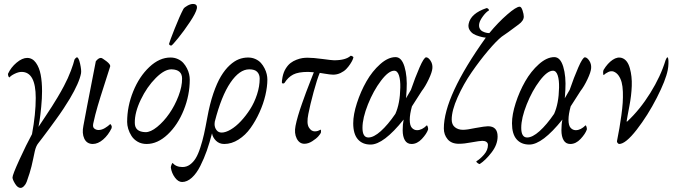

<svg xmlns="http://www.w3.org/2000/svg" viewBox="-20 -710 3362 952"><path d="M169.9 0Q158.2 14.2 152.3 41Q150.4 50.3 144.8 76.4Q139.2 102.5 136.2 114.7Q133.3 127 126.7 148.7Q120.1 170.4 112.3 191.4Q107.9 203.6 99.1 212.6Q90.3 221.7 82 221.7Q67.4 221.7 54.7 200.9Q42 180.2 42 169.9Q42 156.7 76.4 81.5Q110.8 6.3 138.7 -44.9Q157.2 -144.5 157.2 -224.6Q157.2 -353.5 86.9 -353.5Q71.8 -353.5 52.7 -344.2Q33.7 -335 27.3 -326.2Q23.9 -326.2 21.7 -331.8Q19.5 -337.4 19.5 -343.8Q34.2 -376 62.3 -399.4Q90.3 -422.9 115.2 -422.9Q141.1 -422.4 158 -398.9Q174.8 -375.5 181.6 -340.1Q188.5 -304.7 188.5 -257.8Q188.5 -222.7 184.3 -179.7Q180.2 -136.7 176.3 -112.3Q172.4 -87.9 170.9 -81.1Q178.2 -91.8 203.1 -129.6Q228 -167.5 238 -182.9Q248 -198.2 265.4 -227.3Q282.7 -256.3 296.9 -283.2Q317.9 -322.8 331.5 -359.4Q345.2 -396 348.6 -412.1Q349.1 -416 354.2 -420.9Q359.4 -425.8 361.3 -425.8Q370.1 -425.8 377.2 -393.8Q384.3 -361.8 381.8 -346.7Q373.5 -300.8 326.2 -220.7Q312.5 -197.8 294.7 -170.9Q276.9 -144 256.8 -116.5Q236.8 -88.9 223.1 -70.3Q209.5 -51.8 190.9 -27.3Q172.4 -2.9 169.9 0Z M468.8 -65.4Q484.4 -65.4 500.5 -75.2Q516.6 -85 526.4 -94.7Q528.3 -94.7 531.2 -89.8Q534.2 -85 534.2 -81.1Q534.2 -77.1 533.2 -74.2Q517.1 -40.5 491.5 -18.3Q465.8 3.9 439.5 3.9Q410.2 3.4 397.9 -22.7Q385.7 -48.8 393.6 -86.9Q400.4 -126.5 455.1 -406.2Q468.3 -422.9 480.5 -422.9Q486.3 -422.9 507.3 -406.7Q528.3 -390.6 526.4 -380.9Q515.1 -344.2 496.1 -285.9Q477.1 -227.5 464.4 -184.3Q451.7 -141.1 442.4 -97.7Q438.5 -79.6 447.8 -72.5Q457 -65.4 468.8 -65.4Z M936.5 -690.4Q960 -690.4 956.1 -668Q951.7 -646 921.6 -600.8Q891.6 -555.7 863.3 -521Q835 -486.3 830.1 -484.4H827.1Q823.7 -484.4 820.8 -487.1Q817.9 -489.7 818.4 -493.2Q820.8 -503.9 845.7 -566.9Q870.6 -629.9 889.6 -666Q894.5 -673.8 909.7 -682.1Q924.8 -690.4 936.5 -690.4ZM831.1 -366.2Q796.4 -367.2 752.4 -323.2Q708.5 -279.3 678 -215.6Q647.5 -151.9 648.4 -100.6Q648.4 -56.2 701.2 -54.7Q726.6 -54.2 759.3 -80.8Q792 -107.4 819.3 -146.7Q846.7 -186 865 -233.9Q883.3 -281.7 882.8 -320.3Q882.8 -364.7 831.1 -366.2ZM707 3.9Q682.1 3.9 662.6 -7.3Q643.1 -18.6 632.1 -35.9Q621.1 -53.2 615.7 -71.3Q610.4 -89.4 610.4 -105.5Q610.4 -182.6 640.4 -256.6Q670.4 -330.6 720.5 -377.7Q770.5 -424.8 825.2 -424.8Q845.2 -424.8 861.8 -417.2Q878.4 -409.7 888.9 -397.9Q899.4 -386.2 907 -371.3Q914.6 -356.4 917.7 -342.3Q920.9 -328.1 920.9 -315.4Q920.9 -238.3 891.1 -164.3Q861.3 -90.3 811.3 -43.2Q761.2 3.9 707 3.9Z M1267.6 -320.3Q1267.6 -340.3 1255.6 -353.3Q1243.7 -366.2 1215.8 -366.2Q1167.5 -366.2 1122.6 -300.3Q1077.6 -234.4 1044.9 -106.4Q1043.9 -102.5 1043.9 -94.7Q1043.9 -78.1 1053.2 -65.4Q1062.5 -52.7 1079.1 -52.7Q1098.6 -52.7 1124 -67.6Q1149.4 -82.5 1174.3 -109.1Q1199.2 -135.7 1220.2 -168.5Q1241.2 -201.2 1254.4 -241.7Q1267.6 -282.2 1267.6 -320.3ZM1305.7 -315.4Q1305.7 -280.3 1295.9 -238Q1286.1 -195.8 1266.8 -153.3Q1247.6 -110.8 1222.4 -75.4Q1197.3 -40 1162.8 -18.1Q1128.4 3.9 1091.8 3.9Q1067.4 3.9 1051 -12.2Q1034.7 -28.3 1031.2 -48.8Q1019.5 -2.9 1005.6 36.6Q991.7 76.2 973.1 113Q954.6 149.9 931.2 171.1Q907.7 192.4 882.8 192.4Q863.8 192.4 847.4 170.4Q831.1 148.4 827.1 121.1Q827.1 115.7 829.8 108.2Q832.5 100.6 835.9 97.7Q852.5 118.2 884.8 118.2Q905.3 118.2 921.9 106.2Q938.5 94.2 950.4 74.7Q962.4 55.2 973.1 22.2Q983.9 -10.7 991.5 -44.7Q999 -78.6 1007.8 -127Q1020 -194.3 1037.8 -246.6Q1055.7 -298.8 1075.7 -332Q1095.7 -365.2 1118.9 -386.5Q1142.1 -407.7 1164.3 -416.3Q1186.5 -424.8 1210 -424.8Q1230 -424.8 1246.6 -417.2Q1263.2 -409.7 1273.7 -397.9Q1284.2 -386.2 1291.7 -371.3Q1299.3 -356.4 1302.5 -342.3Q1305.7 -328.1 1305.7 -315.4Z M1507.8 -353.5Q1459 -353.5 1433.6 -340.3Q1408.2 -327.1 1390.6 -298.8Q1385.7 -293.9 1377.9 -297.9Q1376.5 -305.7 1380.9 -328.1Q1385.7 -352.1 1396.7 -369.9Q1407.7 -387.7 1420.9 -397.7Q1434.1 -407.7 1450.2 -413.8Q1466.3 -419.9 1479 -421.9Q1491.7 -423.8 1504.9 -423.8Q1532.7 -423.8 1579.3 -417.5Q1626 -411.1 1636.7 -411.1Q1694.3 -411.1 1718.8 -433.6Q1722.2 -433.6 1727.3 -430.9Q1732.4 -428.2 1732.4 -424.8Q1731.9 -421.9 1728.3 -413.3Q1724.6 -404.8 1716.3 -392.1Q1708 -379.4 1697 -367.9Q1686 -356.4 1668.7 -348.1Q1651.4 -339.8 1631.8 -339.8Q1623.5 -339.8 1614 -341.1Q1604.5 -342.3 1589.8 -344.7Q1575.2 -347.2 1565.4 -348.6Q1552.2 -317.4 1534.9 -253.7Q1517.6 -189.9 1508.8 -144.5Q1499.5 -98.6 1511.2 -78.6Q1522.9 -58.6 1541 -58.6Q1556.2 -58.6 1569.3 -67.4Q1573.2 -63.5 1571.3 -52.7Q1569.8 -47.4 1559.1 -34.9Q1548.3 -22.5 1528.3 -9.8Q1508.3 2.9 1489.3 2.9Q1464.4 2.9 1451.2 -23.2Q1438 -49.3 1445.3 -85.9Q1449.7 -108.4 1457.8 -136Q1465.8 -163.6 1477.8 -197.3Q1489.7 -231 1497.3 -251.5Q1504.9 -272 1519.5 -309.1Q1534.2 -346.2 1536.1 -351.6Q1516.6 -353.5 1507.8 -353.5Z M1941.4 -426.8Q1971.2 -426.8 1985.6 -379.4Q2000 -332 1996.1 -263.7Q1995.6 -258.8 1995.1 -249.5Q1994.6 -240.2 1994.1 -232.9Q1993.7 -225.6 1993.2 -222.7L2017.6 -264.6Q2038.6 -326.2 2060.3 -375.7Q2082 -425.3 2092.8 -425.8Q2103.5 -425.8 2114.5 -409.4Q2125.5 -393.1 2124 -372.1Q2122.6 -352.5 2105.7 -316.9Q2088.9 -281.2 2071.3 -258.8L2022.5 -182.6Q2011.7 -143.6 2011.7 -116.2Q2011.7 -87.4 2022.5 -75.9Q2033.2 -64.5 2047.9 -64.5Q2072.3 -64.5 2096.7 -88.9Q2099.6 -86.9 2101.6 -78.9Q2103.5 -70.8 2102.5 -67.4Q2095.2 -46.4 2071.8 -21.2Q2048.3 3.9 2020.5 3.9Q1998.5 3.9 1987.5 -14.6Q1976.6 -33.2 1976.6 -64.5Q1976.6 -94.2 1981.4 -117.2Q1881.8 6.8 1817.4 6.8Q1776.9 6.8 1754.2 -19.5Q1731.4 -45.9 1731.4 -98.6Q1731.4 -142.1 1749.8 -199Q1768.1 -255.9 1796.9 -306.4Q1825.7 -356.9 1865 -391.8Q1904.3 -426.8 1941.4 -426.8ZM1777.3 -76.2Q1777.3 -28.3 1806.6 -28.3Q1833 -28.3 1868.2 -59.8Q1903.3 -91.3 1940.4 -145.5Q1963.4 -196.8 1964.8 -275.4Q1965.8 -312.5 1958.3 -335.9Q1950.7 -359.4 1934.6 -359.4Q1906.7 -359.4 1869.1 -309.8Q1831.5 -260.3 1804.4 -192.4Q1777.3 -124.5 1777.3 -76.2Z M2358.4 103.5Q2355.5 103.5 2348.6 98.9Q2341.8 94.2 2341.8 89.8Q2360.8 78.6 2380.1 56.4Q2399.4 34.2 2399.4 8.8Q2399.4 -1 2391.8 -6.3Q2384.3 -11.7 2372.1 -11.7Q2359.4 -11.7 2316.4 -3.9Q2282.2 2.9 2254.9 2.9Q2218.3 2.9 2199.5 -19.5Q2180.7 -42 2180.7 -73.2Q2180.7 -232.4 2388.7 -523.4Q2384.8 -523.9 2378.4 -524.7Q2372.1 -525.4 2356 -530Q2339.8 -534.7 2328.1 -541.5Q2316.4 -548.3 2308.3 -561.5Q2300.3 -574.7 2303.7 -591.8Q2314 -643.6 2392.6 -669.9Q2397 -669.9 2401.1 -666Q2405.3 -662.1 2404.3 -658.2Q2390.6 -650.9 2375 -629.9Q2359.4 -608.9 2356.4 -593.8Q2353.5 -579.6 2358.2 -569.6Q2362.8 -559.6 2372.1 -554.7Q2381.3 -549.8 2389.9 -547.9Q2398.4 -545.9 2406.2 -545.9Q2449.2 -598.1 2494.4 -637.5Q2539.6 -676.8 2556.6 -676.8Q2564.9 -676.8 2571 -658Q2577.1 -639.2 2577.1 -627.9Q2577.1 -607.4 2551.8 -588.9Q2490.7 -543 2467.8 -528.3Q2441.4 -507.3 2400.4 -459Q2359.4 -410.6 2318.6 -351.6Q2277.8 -292.5 2248.8 -227.3Q2219.7 -162.1 2219.7 -117.2Q2219.7 -91.8 2235.8 -79.1Q2252 -66.4 2275.4 -66.4Q2296.4 -66.4 2336.9 -75.2Q2385.3 -84 2399.4 -84Q2447.3 -84 2447.3 -33.2Q2447.3 7.3 2417.2 46.1Q2387.2 85 2358.4 103.5Z M2728.5 -426.8Q2758.3 -426.8 2772.7 -379.4Q2787.1 -332 2783.2 -263.7Q2782.7 -258.8 2782.2 -249.5Q2781.7 -240.2 2781.2 -232.9Q2780.8 -225.6 2780.3 -222.7L2804.7 -264.6Q2825.7 -326.2 2847.4 -375.7Q2869.1 -425.3 2879.9 -425.8Q2890.6 -425.8 2901.6 -409.4Q2912.6 -393.1 2911.1 -372.1Q2909.7 -352.5 2892.8 -316.9Q2876 -281.2 2858.4 -258.8L2809.6 -182.6Q2798.8 -143.6 2798.8 -116.2Q2798.8 -87.4 2809.6 -75.9Q2820.3 -64.5 2835 -64.5Q2859.4 -64.5 2883.8 -88.9Q2886.7 -86.9 2888.7 -78.9Q2890.6 -70.8 2889.6 -67.4Q2882.3 -46.4 2858.9 -21.2Q2835.4 3.9 2807.6 3.9Q2785.6 3.9 2774.7 -14.6Q2763.7 -33.2 2763.7 -64.5Q2763.7 -94.2 2768.6 -117.2Q2668.9 6.8 2604.5 6.8Q2564 6.8 2541.3 -19.5Q2518.6 -45.9 2518.6 -98.6Q2518.6 -142.1 2536.9 -199Q2555.2 -255.9 2584 -306.4Q2612.8 -356.9 2652.1 -391.8Q2691.4 -426.8 2728.5 -426.8ZM2564.5 -76.2Q2564.5 -28.3 2593.8 -28.3Q2620.1 -28.3 2655.3 -59.8Q2690.4 -91.3 2727.5 -145.5Q2750.5 -196.8 2752 -275.4Q2752.9 -312.5 2745.4 -335.9Q2737.8 -359.4 2721.7 -359.4Q2693.8 -359.4 2656.2 -309.8Q2618.7 -260.3 2591.6 -192.4Q2564.5 -124.5 2564.5 -76.2Z M2973.6 -337.9Q2970.7 -337.9 2970.5 -348.4Q2970.2 -358.9 2972.7 -363.3Q2992.7 -396.5 3017.6 -413.3Q3042.5 -430.2 3065.4 -421.9Q3091.8 -412.1 3103 -371.8Q3114.3 -331.5 3112.5 -283.7Q3110.8 -235.8 3100.6 -183.6Q3096.7 -165 3092.3 -139.4Q3087.9 -113.8 3086.9 -108.4Q3086.9 -107.4 3087.9 -107.2Q3088.9 -106.9 3089.8 -107.4Q3152.8 -166 3204.3 -248.8Q3255.9 -331.5 3280.3 -412.1Q3285.6 -425.8 3290 -425.8Q3292 -425.8 3293.5 -417.5Q3294.9 -409.2 3294.4 -393.8Q3293.9 -378.4 3291 -363.3Q3281.2 -312.5 3236.6 -225.1Q3191.9 -137.7 3137 -66.9Q3082 3.9 3049.8 3.9Q3046.9 3.9 3042.7 -0.7Q3038.6 -5.4 3039.1 -9.8Q3046.4 -46.4 3051.3 -75Q3056.2 -103.5 3061 -138.7Q3065.9 -173.8 3067.6 -200.7Q3069.3 -227.5 3068.4 -255.1Q3067.4 -282.7 3062.3 -302Q3057.1 -321.3 3046.9 -335.7Q3036.6 -350.1 3021.5 -355.5Q3009.8 -359.4 2995.8 -352.8Q2981.9 -346.2 2973.6 -337.9Z"/></svg>

Font: Crimson
Style: Italic
Weight: 400
Italic angle: -11°
Version: Version 0.8